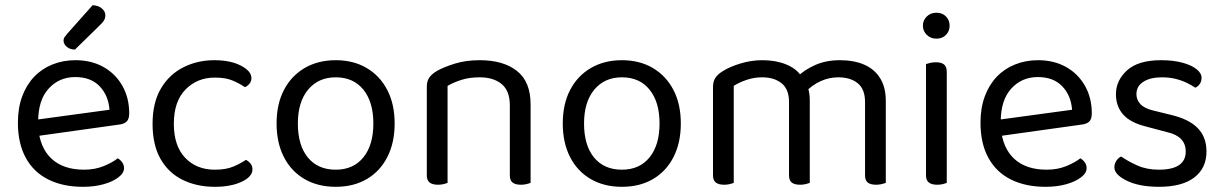

<svg xmlns="http://www.w3.org/2000/svg" viewBox="-20 -707 4716 740"><path d="M104 -180 100 -243 402 -284Q398 -339 364 -374.5Q330 -410 270 -410Q208 -410 167.5 -365.5Q127 -321 127 -238V-216Q134 -136 179.5 -94.5Q225 -53 304 -53Q346 -53 380 -67Q414 -81 434 -97Q445 -90 451.5 -80.5Q458 -71 458 -59Q458 -40 436.5 -23.5Q415 -7 379.5 3Q344 13 300 13Q223 13 166.5 -15Q110 -43 79.5 -98.5Q49 -154 49 -234Q49 -291 65.5 -335.5Q82 -380 111.5 -411Q141 -442 182 -458.5Q223 -475 271 -475Q332 -475 378.5 -449Q425 -423 451.5 -376.5Q478 -330 478 -270Q478 -248 468 -238.5Q458 -229 440 -227ZM240 -578 337 -687Q359 -686 372.5 -674.5Q386 -663 386 -649Q386 -636 380 -627Q374 -618 360 -605L269 -516Q250 -516 237.5 -526.5Q225 -537 225 -550Q225 -559 230 -565.5Q235 -572 240 -578Z M808 -408Q740 -408 695 -362Q650 -316 650 -230Q650 -145 693.5 -99Q737 -53 808 -53Q850 -53 878 -64.5Q906 -76 928 -91Q939 -85 946 -76Q953 -67 953 -54Q953 -26 911.5 -6.5Q870 13 808 13Q739 13 684.5 -13.5Q630 -40 599 -94Q568 -148 568 -230Q568 -311 600 -365.5Q632 -420 686.5 -447.5Q741 -475 806 -475Q868 -475 908.5 -454Q949 -433 949 -406Q949 -394 942 -385Q935 -376 924 -371Q902 -386 875.5 -397Q849 -408 808 -408Z M1501 -231Q1501 -157 1473 -102Q1445 -47 1394 -17Q1343 13 1274 13Q1205 13 1153.5 -17Q1102 -47 1074 -102Q1046 -157 1046 -231Q1046 -306 1074.5 -360.5Q1103 -415 1154.5 -445Q1206 -475 1274 -475Q1342 -475 1393 -445Q1444 -415 1472.5 -360.5Q1501 -306 1501 -231ZM1274 -409Q1207 -409 1167.5 -361.5Q1128 -314 1128 -231Q1128 -147 1166.5 -100Q1205 -53 1274 -53Q1342 -53 1380.5 -100.5Q1419 -148 1419 -231Q1419 -314 1380.5 -361.5Q1342 -409 1274 -409Z M2025 -305V-203H1945V-301Q1945 -357 1913.5 -383Q1882 -409 1829 -409Q1789 -409 1758 -399Q1727 -389 1705 -376V-203H1625V-372Q1625 -393 1633.5 -406.5Q1642 -420 1663 -433Q1689 -448 1732 -461.5Q1775 -475 1829 -475Q1920 -475 1972.5 -433.5Q2025 -392 2025 -305ZM1625 -258H1705V-2Q1700 0 1690 2.5Q1680 5 1668 5Q1647 5 1636 -3.5Q1625 -12 1625 -31ZM1945 -258H2025V-2Q2020 0 2009.5 2.5Q1999 5 1988 5Q1966 5 1955.5 -3.5Q1945 -12 1945 -31Z M2604 -231Q2604 -157 2576 -102Q2548 -47 2497 -17Q2446 13 2377 13Q2308 13 2256.5 -17Q2205 -47 2177 -102Q2149 -157 2149 -231Q2149 -306 2177.5 -360.5Q2206 -415 2257.5 -445Q2309 -475 2377 -475Q2445 -475 2496 -445Q2547 -415 2575.5 -360.5Q2604 -306 2604 -231ZM2377 -409Q2310 -409 2270.5 -361.5Q2231 -314 2231 -231Q2231 -147 2269.5 -100Q2308 -53 2377 -53Q2445 -53 2483.5 -100.5Q2522 -148 2522 -231Q2522 -314 2483.5 -361.5Q2445 -409 2377 -409Z M3101 -320V-205H3021V-314Q3021 -363 2992.5 -386Q2964 -409 2917 -409Q2886 -409 2857 -399Q2828 -389 2808 -376V-205H2728V-372Q2728 -392 2736.5 -406Q2745 -420 2766 -433Q2793 -450 2834.5 -462.5Q2876 -475 2918 -475Q2969 -475 3008 -459.5Q3047 -444 3066 -417Q3072 -411 3076 -406Q3080 -401 3084 -393Q3091 -381 3096 -362Q3101 -343 3101 -320ZM3394 -318V-205H3314V-314Q3314 -363 3286 -386Q3258 -409 3211 -409Q3176 -409 3143.5 -394.5Q3111 -380 3085 -353L3053 -411Q3079 -437 3121 -456Q3163 -475 3217 -475Q3271 -475 3310.5 -458Q3350 -441 3372 -406Q3394 -371 3394 -318ZM2728 -258H2808V-2Q2803 0 2793 2.5Q2783 5 2771 5Q2750 5 2739 -3.5Q2728 -12 2728 -31ZM3021 -258H3101V-2Q3096 0 3085.5 2.5Q3075 5 3064 5Q3042 5 3031.5 -3.5Q3021 -12 3021 -31ZM3314 -258H3394V-2Q3389 0 3378.5 2.5Q3368 5 3357 5Q3335 5 3324.5 -3.5Q3314 -12 3314 -31Z M3537 -608Q3537 -629 3552 -643.5Q3567 -658 3589 -658Q3612 -658 3626 -643.5Q3640 -629 3640 -608Q3640 -587 3626 -572.5Q3612 -558 3589 -558Q3567 -558 3552 -572.5Q3537 -587 3537 -608ZM3549 -264H3629V-2Q3624 0 3614 2.5Q3604 5 3592 5Q3571 5 3560 -3.5Q3549 -12 3549 -31ZM3629 -225H3549V-460Q3554 -462 3564.5 -464.5Q3575 -467 3587 -467Q3608 -467 3618.5 -458.5Q3629 -450 3629 -430Z M3814 -180 3810 -243 4112 -284Q4108 -339 4074 -374.5Q4040 -410 3980 -410Q3918 -410 3877.5 -365.5Q3837 -321 3837 -238V-216Q3844 -136 3889.5 -94.5Q3935 -53 4014 -53Q4056 -53 4090 -67Q4124 -81 4144 -97Q4155 -90 4161.5 -80.5Q4168 -71 4168 -59Q4168 -40 4146.5 -23.5Q4125 -7 4089.5 3Q4054 13 4010 13Q3933 13 3876.5 -15Q3820 -43 3789.5 -98.5Q3759 -154 3759 -234Q3759 -291 3775.5 -335.5Q3792 -380 3821.5 -411Q3851 -442 3892 -458.5Q3933 -475 3981 -475Q4042 -475 4088.5 -449Q4135 -423 4161.5 -376.5Q4188 -330 4188 -270Q4188 -248 4178 -238.5Q4168 -229 4150 -227Z M4630 -123Q4630 -59 4583 -23Q4536 13 4447 13Q4371 13 4323 -10.5Q4275 -34 4275 -62Q4275 -74 4281.5 -85.5Q4288 -97 4301 -104Q4328 -85 4364 -69Q4400 -53 4446 -53Q4550 -53 4550 -123Q4550 -152 4532.5 -170.5Q4515 -189 4481 -197L4398 -219Q4337 -234 4309 -265.5Q4281 -297 4281 -344Q4281 -397 4324 -436Q4367 -475 4455 -475Q4502 -475 4537 -465.5Q4572 -456 4591.5 -440.5Q4611 -425 4611 -407Q4611 -394 4604.5 -384Q4598 -374 4587 -369Q4575 -377 4556.5 -386.5Q4538 -396 4513 -402.5Q4488 -409 4458 -409Q4414 -409 4387 -392Q4360 -375 4360 -344Q4360 -322 4375.5 -305.5Q4391 -289 4425 -281L4494 -264Q4562 -248 4596 -213.5Q4630 -179 4630 -123Z"/></svg>

Font: Baloo Bhaijaan 2
Style: Regular
Weight: 400
Designer: Sanskriti Dholi, Noopur Datye and Ek Type
Foundry: Ek Type
Version: Version 1.701